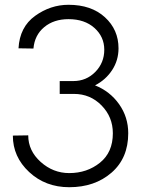

<svg xmlns="http://www.w3.org/2000/svg" viewBox="-20 -780 635 810"><path d="M272 9.8Q171.9 9.8 103 -54.2Q34.2 -118.2 34.2 -208L99.1 -209Q99.1 -144 151.6 -96.9Q204.1 -49.8 272 -49.8Q347.2 -49.8 401.6 -93.5Q456.1 -137.2 456.1 -217.8Q456.1 -286.6 408.4 -335.2Q360.8 -383.8 292 -383.8H231.9V-438H289.1Q344.2 -438 382.1 -476.6Q419.9 -515.1 419.9 -570.1Q419.9 -625 378.4 -662.1Q336.9 -699.2 269 -699.2Q207 -699.2 166.5 -665.5Q126 -631.8 121.1 -575.2L58.1 -576.2Q63 -666 127.9 -712.9Q192.9 -759.8 269 -759.8Q365.2 -759.8 422.6 -707.3Q480 -654.8 480 -576.2Q480 -525.4 452.9 -484.1Q425.8 -442.9 380.9 -419.9Q443.8 -395 482.4 -340.6Q521 -286.1 521 -217.8Q521 -112.8 450.4 -51.5Q379.9 9.8 272 9.8Z"/></svg>

Font: Oakes Grotesk
Style: Light Italic
Weight: 300
Designer: Samuel Oakes
Foundry: Samuel Oakes
Version: Version 1.0 | wf-rip DC20170320